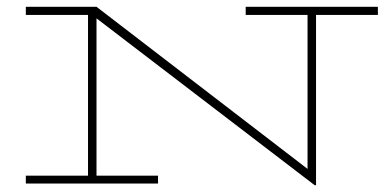

<svg xmlns="http://www.w3.org/2000/svg" viewBox="-20 -540 1147 565"><path d="M1092 -520V-496H910V5H906L264 -486V-23H445V0H56V-23H239V-496H56V-520H264L885 -43V-496H703V-520Z"/></svg>

Font: Padyakke Expanded One
Style: Regular
Weight: 400
Designer: James Puckett
Foundry: Dunwich Type Founders
Version: Version 1.500; ttfautohint (v1.8.4.7-5d5b)